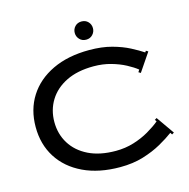

<svg xmlns="http://www.w3.org/2000/svg" viewBox="-126 -1008 1126 1141"><g transform="rotate(-15 437.5 -438.0)"><path d="M419 -830Q419 -853.2 434.6 -869.6Q450.2 -886 475 -886Q499.8 -886 515.4 -869.6Q531 -853.2 531 -830Q531 -807.6 515.4 -790.8Q499.8 -774 475 -774Q450.2 -774 434.6 -790.8Q419 -807.6 419 -830ZM165 -350Q165 -276 201.5 -217Q238 -158 307 -124Q376 -90 475 -90Q533 -90 585 -106Q637 -122 680 -147Q723 -172 753 -197L745 -208L758 -216L835 -106L822 -98L814 -110Q779 -84 730 -56.5Q681 -29 617.5 -9.5Q554 10 475 10Q344 10 248.5 -35.5Q153 -81 101.5 -162Q50 -243 50 -350Q50 -457 101.5 -538Q153 -619 248.5 -664.5Q344 -710 475 -710Q553 -710 613.5 -693.5Q674 -677 719 -653.5Q764 -630 794 -610L800 -619L813 -611L737 -499L724 -507L733 -521Q708 -541 669.5 -561.5Q631 -582 581.5 -596Q532 -610 475 -610Q376 -610 307 -576Q238 -542 201.5 -483Q165 -424 165 -350Z"/></g></svg>

Font: Copperplate CC
Style: Regular
Weight: 400
Designer: indestructible type*
Foundry: Cowboy Collective
Version: Version 1.000